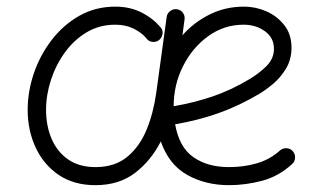

<svg xmlns="http://www.w3.org/2000/svg" viewBox="-20 -536 980 576"><path d="M266.6 -34.7Q324.2 -34.7 361.6 -65.4Q398.9 -96.2 419.7 -146.7Q440.4 -197.3 448.7 -257.3L480 -484.9Q481.4 -496.1 490.7 -502.9Q500 -509.8 510.7 -508.3Q522 -506.8 528.6 -497.8Q535.2 -488.8 533.7 -478L527.3 -430.2Q561.5 -468.8 608.6 -492.4Q655.8 -516.1 712.4 -516.1Q746.6 -516.1 779.1 -502Q811.5 -487.8 833 -460.4Q854.5 -433.1 854.5 -393.1Q854.5 -357.4 837.9 -330.1Q821.3 -302.7 798.6 -283.9Q775.9 -265.1 757.8 -254.4Q695.8 -217.8 634.8 -196.3Q573.7 -174.8 505.4 -163.1Q517.6 -94.2 560.1 -64.5Q602.5 -34.7 667 -34.7Q711.4 -34.7 750.7 -46.1Q790 -57.6 819.8 -84.5Q828.1 -91.8 839.6 -91.3Q851.1 -90.8 858.4 -82.5Q865.7 -74.2 865.2 -62.7Q864.7 -51.3 856.4 -43.9Q815.9 -6.8 766.4 6.3Q716.8 19.5 667 19.5Q596.2 19.5 541.3 -11.5Q486.3 -42.5 462.4 -111.8Q433.6 -54.7 385.5 -17.6Q337.4 19.5 266.1 19.5Q201.7 19.5 156.2 -11.2Q110.8 -42 86.9 -93.5Q63 -145 63 -206.5Q63 -261.2 81.5 -315.9Q100.1 -370.6 135 -416Q169.9 -461.4 218.3 -488.8Q266.6 -516.1 326.2 -516.1Q370.1 -516.1 405 -498.3Q439.9 -480.5 462.9 -452.6Q469.7 -443.8 467.3 -432.6Q464.8 -421.4 456.1 -415Q446.8 -408.7 435.5 -410.6Q424.3 -412.6 418.5 -421.9Q404.3 -438.5 380.6 -450.2Q356.9 -461.9 325.7 -461.9Q278.3 -461.9 240.2 -439.2Q202.1 -416.5 174.8 -378.9Q147.5 -341.3 132.8 -296.1Q118.2 -251 118.2 -206.1Q118.2 -158.2 135 -119.1Q151.9 -80.1 184.8 -57.4Q217.8 -34.7 266.6 -34.7ZM710.9 -461.9Q651.9 -461.9 604.2 -427.2Q556.6 -392.6 528.8 -336.9Q501 -281.2 501 -217.3Q563 -228 618.2 -246.8Q673.3 -265.6 728 -298.3Q756.8 -315.4 779.3 -337.6Q801.8 -359.9 801.8 -389.6Q801.8 -422.9 774.7 -442.4Q747.6 -461.9 710.9 -461.9Z"/></svg>

Font: Mikhak-FD Light
Style: Regular
Weight: 300
Designer: Amin Abedi
Version: Version 3.2